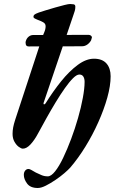

<svg xmlns="http://www.w3.org/2000/svg" viewBox="-20 -727 583 958"><path d="M168.5 211Q131.6 211 115.2 188.9Q98.9 166.8 98.9 145.5Q98.9 132.6 105.6 124.3Q112.2 116.1 122.2 116.1Q127.8 116.1 136.8 121.3Q145.7 126.4 158.7 133.9Q172.3 140.3 186.7 146.6Q201 152.9 218.5 152.9Q235.1 152.9 255.1 127.7Q275.1 102.6 295.4 60Q315.8 17.5 335 -33.9Q354.3 -85.3 369.4 -138.3Q384.6 -191.2 393.3 -238.6Q402.1 -285.9 402.1 -318.6Q402.1 -335.1 395.7 -345.1Q389.3 -355.1 376 -355.1Q362.7 -355.1 344.3 -336.7Q325.8 -318.3 303.6 -286.9Q281.4 -255.5 258.1 -217.1Q234.8 -178.6 212.3 -138.4Q189.7 -98.1 170.1 -61.6Q152.5 -28.4 132.6 -6.8Q112.7 14.7 94.2 14.7Q85.9 14.7 73.7 5.8Q61.5 -3.1 52.1 -19.8Q42.7 -36.4 42.7 -58.8Q42.7 -75.5 45.8 -91.7Q48.9 -107.9 55.7 -129.1L189.3 -535.9Q194.3 -551.2 201 -566.4Q207.6 -581.6 207.6 -596.5Q207.6 -609.8 193.9 -616.8Q180.2 -623.9 166.5 -628.7Q159.5 -631.5 153.2 -634.8Q146.9 -638.1 146.9 -643.8Q146.9 -649.4 151.5 -653.7Q156.2 -658.1 173.7 -664.5Q185 -668.3 207.7 -675.4Q230.4 -682.4 255.5 -689.6Q280.6 -696.7 301.1 -701.9Q321.6 -707 329.8 -707Q337.3 -707 346.6 -705.6Q355.9 -704.2 355.9 -693.7Q355.9 -681.6 353.1 -672.7Q350.4 -663.9 346.8 -653.6L197.6 -213.9Q195.6 -206.9 199.8 -206.5Q203.9 -206.1 207.7 -211.8Q244.4 -271 285.1 -321.5Q325.9 -372 367.9 -403.1Q409.9 -434.1 448.9 -434.1Q490.1 -434.1 511.1 -410.5Q532 -386.8 532 -346.4Q532 -299.4 515.5 -240.2Q499 -181.1 470.8 -117.9Q442.7 -54.7 406.3 4.4Q369.9 63.4 330.4 109.4Q320.7 120.1 301 137.2Q281.2 154.2 256.6 170.9Q232 187.6 208.7 199.3Q185.5 211 168.5 211ZM123.4 -495.3Q111.4 -495.3 108.8 -505.1Q106.1 -514.9 109.4 -523.8Q113.5 -536.5 123.4 -544.4Q133.4 -552.3 145.7 -552.3L420.8 -553.1Q429.9 -553.1 435.3 -547.6Q440.6 -542.2 437.3 -535.7Q436.5 -534.7 436 -531.3Q435.5 -528 434.7 -526.2Q428 -513.7 416 -504.9Q404 -496.1 388.1 -496.1Z"/></svg>

Font: EB Garamond
Style: Italic
Weight: 400
Italic angle: -17.2°
Designer: Georg Duffner and Octavio Pardo
Foundry: Georg Duffner
Version: Version 1.001